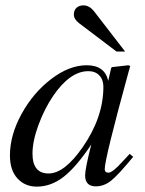

<svg xmlns="http://www.w3.org/2000/svg" viewBox="-20 -684 541 715"><path d="M463 -111 476 -100Q420 -32 393.5 -11Q367 10 337 10Q297 10 297 -31Q297 -56 320 -146Q264 -62 217 -25.5Q170 11 117 11Q73 11 45 -19.5Q17 -50 17 -105Q17 -181 60.5 -260Q104 -339 171 -390Q238 -441 303 -441Q370 -441 383 -383L394 -431L397 -434L458 -441L465 -438Q464 -434 459 -417Q370 -93 370 -54Q370 -41 384 -41Q399 -41 436 -82ZM365 -361Q365 -387 350 -403Q335 -419 309 -419Q241 -419 178 -327Q145 -278 123 -218Q101 -158 101 -112Q101 -38 161 -38Q220 -38 288 -136Q365 -247 365 -361ZM446 -492H414L274 -598Q255 -613 255 -630Q255 -646 265 -655Q275 -664 291 -664Q313 -664 331 -641Z"/></svg>

Font: STIX
Style: Italic
Weight: 400
Italic angle: -16.33°
Designer: MicroPress Inc., with final additions and corrections provided by Coen Hoffman, Elsevier (retired)
Version: Version 1.1.1